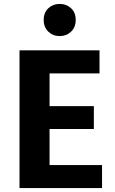

<svg xmlns="http://www.w3.org/2000/svg" viewBox="-20 -956 591 984"><path d="M286 -771Q320 -771 344 -793.5Q368 -816 368 -854Q368 -892 344 -914Q320 -936 286 -936Q252 -936 228 -914Q204 -892 204 -854Q204 -816 228 -793.5Q252 -771 286 -771ZM503 8V-110H234V-295H461V-412H234V-580H490V-698H80V8Z"/></svg>

Font: Repo Bold
Style: Bold
Weight: 700
Designer: Stefan Peev
Foundry: Context Ltd
Version: Version 1.502